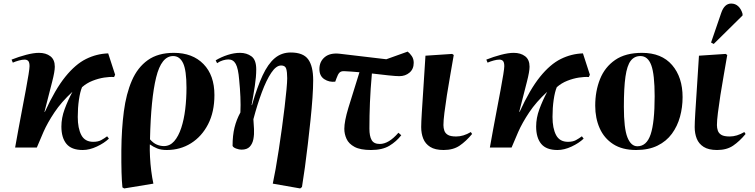

<svg xmlns="http://www.w3.org/2000/svg" viewBox="-20 -829 4245 1079"><path d="M445 14Q382 14 353.5 -20.5Q325 -55 325 -118Q325 -166 343 -215Q361 -264 387 -313Q325 -256 286 -197.5Q247 -139 224.5 -88Q202 -37 187 0H65Q73 -46 83.5 -102.5Q94 -159 105 -217Q116 -275 125.5 -325.5Q135 -376 140.5 -411Q146 -446 146 -457Q146 -478 139 -486Q132 -494 118 -494Q105 -494 86.5 -489Q68 -484 52 -477L45 -494Q85 -510 127 -521Q169 -532 199 -532Q238 -532 263 -513Q288 -494 288 -454Q288 -427 273 -369Q258 -311 230 -201L232 -200Q290 -327 347 -397.5Q404 -468 463.5 -497.5Q523 -527 588 -529L627 -409L621 -396Q597 -398 565 -393Q533 -388 500 -375Q467 -362 441 -339Q430 -313 423.5 -268Q417 -223 417 -172Q417 -108 437 -70Q457 -32 504 -32Q531 -32 548.5 -41.5Q566 -51 582 -63L592 -50Q566 -25 524.5 -5.5Q483 14 445 14Z M678 230 668 224Q661 159 662 14Q663 -103 676 -202.5Q689 -302 721 -376Q753 -450 810.5 -491Q868 -532 957 -532Q1062 -532 1123.5 -469Q1185 -406 1185 -295Q1185 -200 1149.5 -131Q1114 -62 1053.5 -24Q993 14 917 14Q885 14 863 5Q841 -4 823 -17H822Q821 13 823 52.5Q825 92 830 131.5Q835 171 842 203ZM901 -8Q935 -8 959 -35.5Q983 -63 998.5 -110Q1014 -157 1021 -215.5Q1028 -274 1028 -336Q1028 -434 1009 -474Q990 -514 953 -514Q887 -514 857.5 -394Q828 -274 823 -46Q841 -25 861 -16.5Q881 -8 901 -8Z M1667 230 1513 203Q1520 171 1529 120.5Q1538 70 1547 10.5Q1556 -49 1564.5 -110.5Q1573 -172 1579.5 -227.5Q1586 -283 1590 -325.5Q1594 -368 1594 -389Q1594 -424 1588.5 -442.5Q1583 -461 1560 -461Q1532 -461 1504.5 -420Q1477 -379 1451.5 -310.5Q1426 -242 1404 -159Q1406 -133 1407.5 -103.5Q1409 -74 1404 -47.5Q1399 -21 1383.5 -4.5Q1368 12 1337 12Q1324 12 1307.5 6Q1291 0 1287 -9Q1287 -68 1298 -112.5Q1309 -157 1331 -197Q1333 -237 1331 -284.5Q1329 -332 1324 -381Q1319 -444 1305 -469.5Q1291 -495 1264 -495Q1250 -495 1233 -490Q1216 -485 1200 -474L1192 -490Q1224 -509 1260 -520.5Q1296 -532 1329 -532Q1366 -532 1393 -512.5Q1420 -493 1420 -439Q1420 -398 1412 -345.5Q1404 -293 1394 -239L1396 -238Q1425 -339 1455.5 -404.5Q1486 -470 1524 -502Q1562 -534 1614 -534Q1684 -534 1712 -495.5Q1740 -457 1740 -378Q1740 -336 1736 -278.5Q1732 -221 1725 -154Q1718 -87 1710 -19Q1702 49 1693.5 111.5Q1685 174 1677 222Z M2065 14Q2005 14 1972.5 -3.5Q1940 -21 1927.5 -48.5Q1915 -76 1915 -105Q1915 -147 1937.5 -222Q1960 -297 2000 -423Q1978 -425 1957 -426.5Q1936 -428 1915 -429Q1897 -430 1888 -421Q1879 -412 1871 -389L1864 -370Q1830 -366 1802.5 -384Q1775 -402 1775 -441Q1775 -483 1805 -508Q1835 -533 1889 -527L2151 -496L2271 -539Q2283 -530 2294 -514Q2305 -498 2305 -476Q2305 -441 2281.5 -421Q2258 -401 2224 -401Q2205 -401 2162.5 -405.5Q2120 -410 2070 -416Q2062 -326 2059 -253Q2056 -180 2056 -106Q2056 -64 2068.5 -42Q2081 -20 2114 -20Q2165 -20 2219 -83L2235 -69Q2208 -34 2168.5 -10Q2129 14 2065 14Z M2473 14Q2425 14 2397.5 -3.5Q2370 -21 2358.5 -50Q2347 -79 2347 -115Q2347 -140 2350.5 -197Q2354 -254 2359.5 -336Q2365 -418 2371 -516L2521 -526L2530 -520Q2521 -466 2510.5 -407.5Q2500 -349 2491.5 -294Q2483 -239 2477.5 -195Q2472 -151 2472 -126Q2472 -110 2477 -95Q2482 -80 2497 -71Q2512 -62 2544 -62Q2584 -62 2626 -87L2633 -76Q2599 -35 2563 -10.5Q2527 14 2473 14Z M3113 14Q3050 14 3021.5 -20.5Q2993 -55 2993 -118Q2993 -166 3011 -215Q3029 -264 3055 -313Q2993 -256 2954 -197.5Q2915 -139 2892.5 -88Q2870 -37 2855 0H2733Q2741 -46 2751.5 -102.5Q2762 -159 2773 -217Q2784 -275 2793.5 -325.5Q2803 -376 2808.5 -411Q2814 -446 2814 -457Q2814 -478 2807 -486Q2800 -494 2786 -494Q2773 -494 2754.5 -489Q2736 -484 2720 -477L2713 -494Q2753 -510 2795 -521Q2837 -532 2867 -532Q2906 -532 2931 -513Q2956 -494 2956 -454Q2956 -427 2941 -369Q2926 -311 2898 -201L2900 -200Q2958 -327 3015 -397.5Q3072 -468 3131.5 -497.5Q3191 -527 3256 -529L3295 -409L3289 -396Q3265 -398 3233 -393Q3201 -388 3168 -375Q3135 -362 3109 -339Q3098 -313 3091.5 -268Q3085 -223 3085 -172Q3085 -108 3105 -70Q3125 -32 3172 -32Q3199 -32 3216.5 -41.5Q3234 -51 3250 -63L3260 -50Q3234 -25 3192.5 -5.5Q3151 14 3113 14Z M3555 14Q3477 14 3426 -19Q3375 -52 3350 -108.5Q3325 -165 3325 -235Q3325 -317 3352 -384.5Q3379 -452 3437 -492Q3495 -532 3588 -532Q3698 -532 3757 -463.5Q3816 -395 3816 -283Q3816 -226 3801.5 -173Q3787 -120 3756 -77.5Q3725 -35 3675 -10.5Q3625 14 3555 14ZM3562 -7Q3614 -7 3636.5 -74Q3659 -141 3659 -288Q3659 -411 3640 -462.5Q3621 -514 3579 -514Q3545 -514 3524.5 -487.5Q3504 -461 3495 -398.5Q3486 -336 3486 -229Q3486 -107 3506 -57Q3526 -7 3562 -7Z M4010 14Q3962 14 3934.5 -3.5Q3907 -21 3895.5 -50Q3884 -79 3884 -115Q3884 -140 3887.5 -197Q3891 -254 3896.5 -336Q3902 -418 3908 -516L4058 -526L4067 -520Q4058 -466 4047.5 -407.5Q4037 -349 4028.5 -294Q4020 -239 4014.5 -195Q4009 -151 4009 -126Q4009 -110 4014 -95Q4019 -80 4034 -71Q4049 -62 4081 -62Q4121 -62 4163 -87L4170 -76Q4136 -35 4100 -10.5Q4064 14 4010 14ZM3991 -582 3976 -590 4033 -756Q4051 -809 4089 -809Q4113 -809 4129.5 -793Q4146 -777 4153 -751V-742Z"/></svg>

Font: Literata 72pt
Style: Bold Italic
Weight: 700
Italic angle: -2°
Designer: Latin by Veronika Burian and Jose Scaglione. Greek by Irene Vlachou. Cyrillic by Vera Evstafieva
Foundry: TypeTogether
Version: Version 3.002